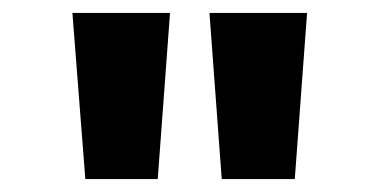

<svg xmlns="http://www.w3.org/2000/svg" viewBox="-20 -749 587 297"><path d="M112 -472 92 -729H243L224 -472ZM323 -472 304 -729H455L436 -472Z"/></svg>

Font: Noto Sans Gurmukhi SemiCondensed ExtraBold
Style: Regular
Weight: 800
Width: 4
Designer: Jelle Bosma - Monotype Design Team
Foundry: Monotype Imaging Inc.
Version: Version 2.004; ttfautohint (v1.8.4.7-5d5b)